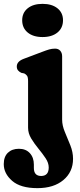

<svg xmlns="http://www.w3.org/2000/svg" viewBox="-60 -742 416 995"><path d="M160.5 -550Q112 -550 83.5 -573.5Q55 -597 55 -637Q55 -676 83.5 -699Q112 -722 160.5 -722Q209 -722 237.8 -699Q266.5 -676 266.5 -637Q266.5 -597 237.8 -573.5Q209 -550 160.5 -550ZM262 -122Q262 -91.5 276.2 -57.8Q290.5 -24 304.5 11Q318.5 46 318.5 81Q318.5 149 268.5 191Q218.5 233 134 233Q46.5 233 3 195.2Q-40.5 157.5 -40.5 108.5Q-40.5 70 -19 49.5Q2.5 29 38 29Q74 29 94.8 51.8Q115.5 74.5 115.5 111V128.5Q115.5 170 153.5 170Q192.5 169.5 192.5 126Q192.5 102 176.2 77.8Q160 53.5 139 28Q118 2.5 101.8 -24.2Q85.5 -51 85.5 -80V-321.5Q85.5 -342 80 -349.5Q74.5 -357 65.5 -361.5L50.5 -364.5Q40 -369.5 33.5 -377.2Q27 -385 27 -397.5Q27 -423.5 62.5 -437L158 -473Q180 -481.5 194.8 -485.8Q209.5 -490 225.5 -490Q242.5 -490 252.2 -479Q262 -468 262 -450Z"/></svg>

Font: Fraunces 9pt S100
Style: Bold
Weight: 700
Version: Version 1.000; ttfautohint (v1.8.3)